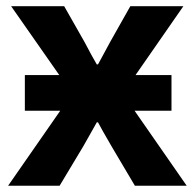

<svg xmlns="http://www.w3.org/2000/svg" viewBox="-20 -595 625 615"><path d="M59.6 -240.2V-354.5H169.9L15.6 -575.2H185.5L251 -460Q257.8 -446.3 272.9 -418.9Q288.1 -391.6 290 -388.7H293.9Q299.8 -399.4 313.5 -424.8Q327.1 -450.2 333 -460.9L397.5 -575.2H567.4L414.1 -354.5H529.3V-240.2H411.1L578.1 0H412.1L336.9 -127Q305.7 -180.7 293.9 -203.1H290Q285.2 -194.3 270 -167.5Q254.9 -140.6 247.1 -127L170.9 0H5.9L172.9 -240.2Z"/></svg>

Font: Gothic A1 ExtraBold
Style: Regular
Weight: 800
Designer: HanYang I&C Co.,Ltd.
Foundry: HanYang I&C Co.,Ltd.
Version: Version 2.50